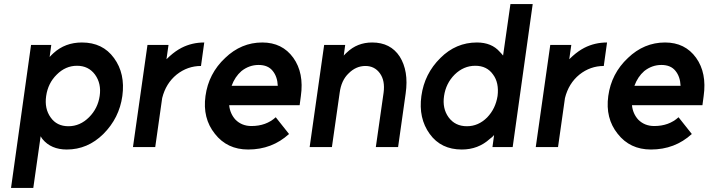

<svg xmlns="http://www.w3.org/2000/svg" viewBox="-20 -720 3469 940"><path d="M231 -500 223 -441Q228 -446 232.5 -451Q237 -456 242 -460Q299 -512 381 -512Q483 -512 538 -436Q594 -360 579 -250Q564 -142 486 -64Q409 12 307 12Q230 12 188 -39Q186 -42 183.5 -45.5Q181 -49 179 -53L143 200H34L132 -500ZM315 -102Q372 -102 416 -146Q459 -189 468 -250Q477 -311 445 -355Q413 -398 357 -398Q301 -398 258 -355Q215 -313 206 -250Q197 -188 228 -145Q258 -102 315 -102Z M702 -500 631 0H740L774 -240Q792 -312 845 -355Q898 -397 964 -397L980 -512Q920 -512 869 -486Q840 -471 812 -446Q808 -443 804 -438.5Q800 -434 795 -430L805 -500Z M1447 -205 1453 -250Q1469 -363 1416 -437Q1362 -512 1264 -512Q1161 -512 1082 -436Q1001 -360 986 -250Q971 -141 1032 -65Q1092 12 1195 12Q1312 12 1395 -64L1330 -146Q1283 -103 1211 -103Q1164 -103 1133 -134Q1120 -148 1112 -166Q1104 -184 1102 -205ZM1246 -402Q1292 -402 1315 -373Q1338 -345 1340 -300H1114Q1130 -344 1162 -372Q1200 -402 1246 -402Z M1929 0 1966 -262Q1974 -318 1966.5 -363Q1959 -408 1937 -443Q1892 -512 1802 -512Q1729 -512 1678 -463Q1674 -460 1670.5 -456Q1667 -452 1663 -448L1670 -500H1567L1496 0H1605L1643 -266Q1651 -327 1687 -361Q1723 -397 1769 -397Q1814 -397 1840 -361Q1866 -325 1858 -266L1820 0Z M2307 -398Q2250 -398 2206 -355Q2163 -312 2154 -250Q2145 -189 2176 -146Q2208 -102 2266 -102Q2322 -102 2365 -145Q2386 -167 2398.5 -193Q2411 -219 2416 -250Q2420 -282 2414.5 -308.5Q2409 -335 2394 -355Q2364 -398 2307 -398ZM2315 -512Q2387 -512 2427 -466Q2431 -462 2435 -457.5Q2439 -453 2443 -448L2479 -700H2588L2490 0H2391L2399 -59Q2395 -54 2389.5 -49Q2384 -44 2378 -40Q2321 12 2241 12Q2139 12 2084 -64Q2028 -141 2043 -250Q2058 -359 2136 -436Q2212 -512 2315 -512Z M2674 -500 2603 0H2712L2746 -240Q2764 -312 2817 -355Q2870 -397 2936 -397L2952 -512Q2892 -512 2841 -486Q2812 -471 2784 -446Q2780 -443 2776 -438.5Q2772 -434 2767 -430L2777 -500Z M3419 -205 3425 -250Q3441 -363 3388 -437Q3334 -512 3236 -512Q3133 -512 3054 -436Q2973 -360 2958 -250Q2943 -141 3004 -65Q3064 12 3167 12Q3284 12 3367 -64L3302 -146Q3255 -103 3183 -103Q3136 -103 3105 -134Q3092 -148 3084 -166Q3076 -184 3074 -205ZM3218 -402Q3264 -402 3287 -373Q3310 -345 3312 -300H3086Q3102 -344 3134 -372Q3172 -402 3218 -402Z"/></svg>

Font: Unageo
Style: SemiBold-Italic
Weight: 600
Designer: Richard Sepsi
Foundry: Richard Sepsi
Version: Version 2.000